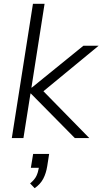

<svg xmlns="http://www.w3.org/2000/svg" viewBox="-20 -725 538 1008"><path d="M42 0 153 -705H214L145 -265H147L418 -485H498L208 -246L449 0H373L142 -234H140L103 0ZM162 263 138 238Q162 218 171 199Q180 180 184 156H142L154 83H238L228 147Q222 185 207 213.5Q192 242 162 263Z"/></svg>

Font: Nunito Sans Light
Style: Italic
Weight: 300
Italic angle: -9°
Designer: Vernon Adams
Foundry: Vernon Adams
Version: Version 3.006; ttfautohint (v1.8.3)